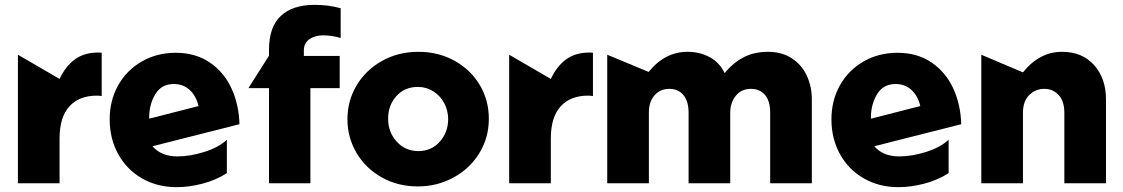

<svg xmlns="http://www.w3.org/2000/svg" viewBox="-20 -757 4639 793"><path d="M386 -540Q328 -540 289.5 -512Q251 -484 226 -431L54 -531V0H226V-185Q226 -273 266.5 -317.5Q307 -362 380 -362Q392 -362 400 -360V-539Q396 -540 386 -540Z M713 -111Q646 -111 610 -153L969 -244Q967 -324 936.5 -391Q906 -458 847 -498.5Q788 -539 706 -539Q628 -539 565.5 -503Q503 -467 468 -404.5Q433 -342 433 -264Q433 -184 468.5 -120Q504 -56 567 -20Q630 16 710 16Q761 16 816.5 1.5Q872 -13 917 -42V-180Q883 -148 824 -129.5Q765 -111 713 -111ZM698 -410Q737 -410 763.5 -385.5Q790 -361 800 -319L597 -267L596 -270Q596 -326 621.5 -368Q647 -410 698 -410Z M1280 -737Q1189 -737 1140 -691.5Q1091 -646 1091 -551V-527L1006 -393H1091V0H1262V-393H1383V-526H1235V-549Q1235 -579 1258 -595Q1281 -611 1314 -611Q1351 -611 1387 -600V-723Q1336 -737 1280 -737Z M1999 -267Q1999 -343 1961.5 -406Q1924 -469 1857.5 -506Q1791 -543 1708 -543Q1625 -543 1558 -505.5Q1491 -468 1453 -404.5Q1415 -341 1415 -265Q1415 -189 1452.5 -125.5Q1490 -62 1556.5 -24.5Q1623 13 1706 13Q1785 13 1852.5 -23.5Q1920 -60 1959.5 -124Q1999 -188 1999 -267ZM1831 -265Q1831 -211 1796.5 -172Q1762 -133 1708 -133Q1654 -133 1618.5 -172Q1583 -211 1583 -267Q1583 -322 1617 -360Q1651 -398 1706 -398Q1741 -398 1770 -379.5Q1799 -361 1815 -330.5Q1831 -300 1831 -265Z M2415 -540Q2357 -540 2318.5 -512Q2280 -484 2255 -431L2083 -531V0H2255V-185Q2255 -273 2295.5 -317.5Q2336 -362 2409 -362Q2421 -362 2429 -360V-539Q2425 -540 2415 -540Z M3333 0V-347Q3333 -401 3311.5 -446Q3290 -491 3249 -517Q3208 -543 3152 -543Q3095 -543 3051.5 -520.5Q3008 -498 2973 -455Q2952 -499 2911 -521Q2870 -543 2820 -543Q2726 -543 2659 -460L2488 -531V0H2660V-292Q2660 -337 2683.5 -363.5Q2707 -390 2744 -390Q2782 -390 2803 -364Q2824 -338 2824 -292V0H2996V-292Q2996 -333 3019 -361.5Q3042 -390 3082 -390Q3118 -390 3139.5 -365Q3161 -340 3161 -292V0Z M3694 -111Q3627 -111 3591 -153L3950 -244Q3948 -324 3917.5 -391Q3887 -458 3828 -498.5Q3769 -539 3687 -539Q3609 -539 3546.5 -503Q3484 -467 3449 -404.5Q3414 -342 3414 -264Q3414 -184 3449.5 -120Q3485 -56 3548 -20Q3611 16 3691 16Q3742 16 3797.5 1.5Q3853 -13 3898 -42V-180Q3864 -148 3805 -129.5Q3746 -111 3694 -111ZM3679 -410Q3718 -410 3744.5 -385.5Q3771 -361 3781 -319L3578 -267L3577 -270Q3577 -326 3602.5 -368Q3628 -410 3679 -410Z M4366 -543Q4273 -543 4205 -458L4033 -531V0H4205V-291Q4205 -339 4231 -364.5Q4257 -390 4293 -390Q4329 -390 4352.5 -364.5Q4376 -339 4376 -291V0H4548V-346Q4548 -433 4499 -488Q4450 -543 4366 -543Z"/></svg>

Font: Geom ExtraBold
Style: Bold
Weight: 800
Version: Version 1.102